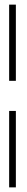

<svg xmlns="http://www.w3.org/2000/svg" viewBox="-20 -731 116 829"><path d="M19.5 78V-252H48.5V78ZM19.5 -382V-711H48.5V-382Z"/></svg>

Font: Anybody Condensed ExtraLight
Style: Regular
Weight: 200
Width: 3
Designer: Tyler Finck
Foundry: Etcetera Type Company
Version: Version 1.010; ttfautohint (v1.8.3) -l 8 -r 50 -G 200 -x 14 